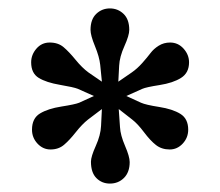

<svg xmlns="http://www.w3.org/2000/svg" viewBox="-20 -850 523 456"><path d="M294 -566 262 -591 265 -548Q266 -529 277 -503.5Q288 -478 288 -465Q288 -441 274.5 -427.5Q261 -414 241 -414Q222 -414 209 -427Q196 -440 196 -466Q196 -478 207.5 -503.5Q219 -529 220 -551L222 -591L189 -566Q175 -555 160 -536Q145 -517 132 -506Q119 -495 100 -495Q82 -495 69 -509Q56 -523 56 -542Q56 -569 75 -580.5Q94 -592 126 -597Q158 -602 168 -606L203 -622L165 -639Q155 -643 122.5 -648.5Q90 -654 72 -665Q54 -676 54 -702Q54 -720 66.5 -734.5Q79 -749 98 -749Q118 -749 131 -738Q144 -727 159.5 -708Q175 -689 190 -678L222 -656L218 -696Q216 -715 205.5 -740.5Q195 -766 195 -779Q195 -804 208.5 -817Q222 -830 241 -830Q260 -830 273.5 -817Q287 -804 287 -779Q287 -766 275.5 -740.5Q264 -715 263 -694L261 -656L293 -678Q306 -687 318 -700.5Q330 -714 337.5 -724Q345 -734 357 -741.5Q369 -749 384 -749Q403 -749 416 -734.5Q429 -720 429 -702Q429 -677 410 -665Q391 -653 359 -648Q327 -643 318 -639L280 -622L315 -606Q326 -601 358 -596Q390 -591 408.5 -579.5Q427 -568 427 -542Q427 -523 414 -509Q401 -495 383 -495Q364 -495 350.5 -505.5Q337 -516 322 -536Q307 -556 294 -566Z"/></svg>

Font: Libre Caslon Text
Style: Bold
Weight: 700
Designer: Pablo Impallari, Rodrigo Fuenzalida
Foundry: Pablo Impallari, Rodrigo Fuenzalida
Version: Version 1.002